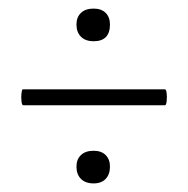

<svg xmlns="http://www.w3.org/2000/svg" viewBox="-20 -416 438 447"><path d="M34 -171Q31 -171 30 -180.5Q29 -190 30 -199Q31 -208 33 -208H364Q367 -208 368 -199Q369 -190 368 -180.5Q367 -171 364 -171ZM198 11Q179 11 168.5 0.5Q158 -10 158 -28Q158 -45 168.5 -55Q179 -65 198 -65Q216 -65 226 -55Q236 -45 236 -28Q236 -10 226 0.5Q216 11 198 11ZM198 -320Q179 -320 168.5 -330.5Q158 -341 158 -359Q158 -376 168.5 -386Q179 -396 198 -396Q216 -396 226 -386Q236 -376 236 -359Q236 -320 198 -320Z"/></svg>

Font: Cormorant Light Light
Style: Regular
Weight: 300
Version: Version 4.000